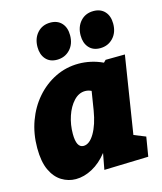

<svg xmlns="http://www.w3.org/2000/svg" viewBox="-120 -886 836 989"><g transform="rotate(-15 298.5 -391.5)"><path d="M162 15Q122 15 87 -6.5Q52 -28 31 -73Q10 -118 10 -191Q10 -267 34 -333Q58 -399 101.5 -449Q145 -499 203 -527.5Q261 -556 328 -556Q359 -556 391.5 -549Q424 -542 456 -527L468 -539L571 -540L506 -128L568 -103L551 0L315 7L331 -79Q295 -33 250.5 -9Q206 15 162 15ZM244 -140Q276 -140 302.5 -185Q329 -230 341 -303L357 -403Q341 -411 324 -411Q290 -411 263 -382Q236 -353 221 -308Q206 -263 206 -214Q206 -140 244 -140ZM227 -604Q189 -604 167.5 -628.5Q146 -653 146 -693Q146 -739 172.5 -768.5Q199 -798 242 -798Q280 -798 302 -774Q324 -750 324 -709Q324 -662 296.5 -633Q269 -604 227 -604ZM457 -604Q419 -604 397.5 -628.5Q376 -653 376 -693Q376 -739 402.5 -768.5Q429 -798 472 -798Q510 -798 532 -774Q554 -750 554 -709Q554 -662 526.5 -633Q499 -604 457 -604Z"/></g></svg>

Font: Bitter Black
Style: Italic
Weight: 900
Italic angle: -9°
Designer: Sol Matas, and Bitter project Authors
Foundry: Sol Matas
Version: Version 2.001